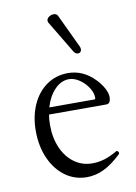

<svg xmlns="http://www.w3.org/2000/svg" viewBox="-80 -727 562 791"><g transform="rotate(-10 201.5 -331.5)"><path d="M44.4 -212.4Q44.4 -273.9 66.2 -322.3Q87.9 -370.6 127 -397.7Q166 -424.8 215.8 -424.8Q280.3 -424.8 329.1 -373Q347.2 -354 357.7 -334Q368.2 -314 368.2 -298.8Q368.2 -270 349.6 -270H109.9Q106.4 -250 106.4 -226.1Q106.4 -172.4 125 -130.4Q143.6 -88.4 176.5 -64.7Q209.5 -41 251.5 -41Q277.8 -41 302.5 -48.6Q327.1 -56.2 356.4 -73.2Q359.4 -75.2 363 -71.5Q366.7 -67.9 366.7 -63.5Q366.7 -61 364.7 -59.1Q326.2 -22.5 291.3 -5.6Q256.3 11.2 219.7 11.2Q169.4 11.2 129.6 -17.6Q89.8 -46.4 67.1 -97.4Q44.4 -148.4 44.4 -212.4ZM305.2 -298.8Q309.1 -298.8 309.1 -306.2Q309.1 -326.7 294.7 -348.6Q280.3 -370.6 258.5 -385Q236.8 -399.4 215.8 -399.4Q183.1 -399.4 156.2 -371.8Q129.4 -344.2 116.2 -298.8ZM170.9 -651.4Q170.9 -660.6 180.2 -667.2Q189.5 -673.8 200.2 -673.8Q212.4 -673.8 217.3 -664.1L283.2 -524.4Q286.1 -518.1 286.1 -512.7Q286.1 -505.9 282 -501.5Q277.8 -497.1 271.5 -497.1Q261.7 -497.1 254.4 -507.8L172.9 -643.6Q170.9 -647.5 170.9 -651.4Z"/></g></svg>

Font: JuniusX Light
Style: Regular
Weight: 300
Designer: Peter S. Baker
Foundry: Briery Creek Software
Version: Version 1.008